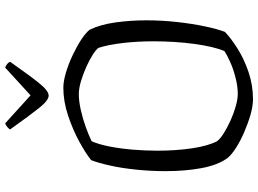

<svg xmlns="http://www.w3.org/2000/svg" viewBox="-146 -838 985 732"><g transform="rotate(-90 346.0 -472.5)"><path d="M333 0Q307 0 274 -9.5Q241 -19 207.5 -33.5Q174 -48 147.5 -65Q121 -82 109 -97Q82 -134 70.5 -196.5Q59 -259 59 -332Q59 -388 64.5 -443Q70 -498 80 -543.5Q90 -589 101 -617Q127 -638 172 -662.5Q217 -687 271 -705Q325 -723 377 -723Q401 -723 433.5 -713.5Q466 -704 499 -688.5Q532 -673 558.5 -656Q585 -639 598 -623Q618 -582 626 -524.5Q634 -467 634 -407Q634 -347 627.5 -289Q621 -231 611 -183.5Q601 -136 590 -107Q566 -84 526.5 -59Q487 -34 437 -17Q387 0 333 0ZM354 -58Q382 -58 415.5 -66.5Q449 -75 476.5 -87.5Q504 -100 517 -109Q534 -150 544 -223.5Q554 -297 554 -380Q554 -441 547.5 -496.5Q541 -552 529 -589Q523 -598 503.5 -610.5Q484 -623 457.5 -635Q431 -647 403 -655.5Q375 -664 352 -664Q326 -664 292.5 -656.5Q259 -649 227 -637.5Q195 -626 173 -615Q161 -588 153 -547Q145 -506 141 -458.5Q137 -411 137 -364Q137 -294 146 -233Q155 -172 173 -137Q183 -124 205 -110.5Q227 -97 253.5 -85Q280 -73 307 -65.5Q334 -58 354 -58ZM347 -779Q329 -779 300.5 -814.5Q272 -850 218 -926Q220 -930 226 -935.5Q232 -941 241 -945L348 -848L454 -945Q472 -937 476 -926Q422 -849 393.5 -814Q365 -779 347 -779Z"/></g></svg>

Font: Texturina 72pt Light
Style: Regular
Weight: 300
Designer: Guillermo Torres Carreño
Foundry: Omnibus-Type
Version: Version 1.002; ttfautohint (v1.8.3)